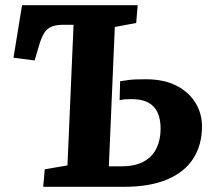

<svg xmlns="http://www.w3.org/2000/svg" viewBox="-20 -720 814 740"><path d="M263.5 -624.5H225Q195.5 -624.5 178 -617Q160.5 -609.5 150.3 -592.7Q140 -576 131.5 -548L113.5 -487L32 -497.5L65 -700H510.5L505 -631.5L422.5 -616L399.5 -79H447.5Q501.5 -79 534.8 -97.8Q568 -116.5 583.5 -149.3Q599 -182 599 -224Q599 -261 587.3 -286.5Q575.5 -312 550.8 -325Q526 -338 487.5 -338Q473.5 -338 463 -337.2Q452.5 -336.5 441 -334L443 -407Q463 -410 476.8 -411.8Q490.5 -413.5 505.3 -414Q520 -414.5 542 -414.5Q612 -414.5 660 -389.8Q708 -365 733.3 -323.8Q758.5 -282.5 758.5 -233Q758.5 -162 725.5 -109.8Q692.5 -57.5 625.5 -28.8Q558.5 0 457.5 0H146.5L152.5 -67.5L240 -82.5Z"/></svg>

Font: Literata
Style: Italic
Weight: 400
Italic angle: -2°
Designer: Latin by Veronika Burian and Jose Scaglione. Greek by Irene Vlachou. Cyrillic by Vera Evstafieva
Foundry: TypeTogether
Version: Version 3.103;gftools[0.9.29]